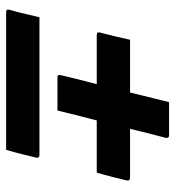

<svg xmlns="http://www.w3.org/2000/svg" viewBox="8 -642 583 640"><g transform="rotate(90 300.0 -321.5)"><path d="M112 -463H288Q292 -478 295 -492Q302 -519 308 -545Q314 -571 320 -593H430Q441 -593 439 -582Q431 -552 423.5 -522.5Q416 -493 409 -463H572Q583 -463 581 -452Q574 -424 568.5 -401.5Q563 -379 555 -352H381Q372 -319 364 -286.5Q356 -254 348 -221H238Q227 -221 230 -232Q237 -262 244.5 -292Q252 -322 260 -352H96Q85 -352 88 -363Q95 -390 100.5 -412.5Q106 -435 112 -463ZM37 -161H496Q507 -161 505 -150Q498 -122 492.5 -99.5Q487 -77 479 -50H20Q9 -50 12 -61Q20 -88 25 -110.5Q30 -133 37 -161Z"/></g></svg>

Font: Recursive Mn Lnr St SmB
Style: Italic
Weight: 600
Italic angle: -15°
Monospace: yes
Version: Version 1.079;hotconv 1.0.112;makeotfexe 2.5.65598; ttfautoh